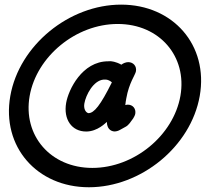

<svg xmlns="http://www.w3.org/2000/svg" viewBox="-20 -643 907 821"><path d="M497.9 -623.2C275.6 -623.2 62.3 -449.5 24.1 -232.7C-14.1 -15.9 137.9 157.7 360.2 157.7C582.5 157.7 795.9 -15.9 834.1 -232.7C872.3 -449.5 720.2 -623.2 497.9 -623.2ZM106.8 -232.7C136.5 -401.3 304.2 -540.5 483.4 -540.5C662.5 -540.5 781.1 -401.3 751.4 -232.7C721.6 -64.1 554 75 374.8 75C195.7 75 77.1 -64.1 106.8 -232.7ZM262.9 -203.2C250.5 -132.7 286.6 -80.6 348.5 -80.6C397.1 -80.6 432.5 -118.2 436.8 -121.8C437.7 -84.1 463 -80.9 470.5 -80.9C476.9 -80.9 486.4 -83.6 492.5 -87.3L518.7 -101.8C523.8 -104.5 530.3 -110.9 533.9 -115.5L549.4 -136.4C553.1 -141.8 557.4 -150.9 558.4 -156.4C562.2 -178.2 548 -195.5 526.2 -195.5C523.4 -195.5 518.7 -194.5 515.8 -193.6C516.7 -203.6 518.3 -212.7 520.1 -222.7C531.8 -289.3 558.6 -322.5 561.3 -338.2C565.2 -360 550 -377.3 528.2 -377.3C519.1 -377.3 506.5 -372.7 499 -366.4C473.9 -380.2 456.6 -380.9 451.7 -381.3C448.6 -381.3 445.5 -380.9 442.5 -380.9C330.8 -380.9 272.7 -259.1 262.9 -203.2ZM340.8 -200.9C347 -236.3 378.9 -299.1 423.3 -302.7H433.3C442.2 -301.8 451.4 -297.3 458.4 -290.9C409.7 -193 382.5 -159.1 357.9 -159.1C345.3 -162.4 336.9 -179.2 340.8 -200.9Z"/></svg>

Font: TudorRose
Style: Oblique
Weight: 500
Italic angle: 10°
Version: Version 001.000